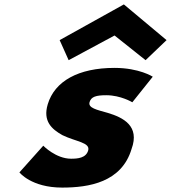

<svg xmlns="http://www.w3.org/2000/svg" viewBox="-20 -836 776 871"><path d="M250.6 -654 291.4 -563 499.7 -675 640.4 -563 735.6 -654 541.9 -816ZM499.3 -528C336 -528 228 -468 196.6 -363C173.5 -286 214.8 -250 262.9 -223C324.1 -193 390.9 -190 379.9 -153C369.7 -119 332.5 -116 302.3 -116C233.3 -116 176.3 -175 176.3 -175L68.1 -54C68.1 -54 121.5 15 261.9 15C383.5 15 531.6 -9 576.8 -160C615.3 -265 538.7 -303 468.5 -324C419.5 -338 378.3 -346 386.4 -373C393.6 -397 415 -404 462.2 -404C527.6 -404 580.3 -372 580.3 -372L673 -488C673 -488 612 -528 499.3 -528Z"/></svg>

Font: Hussar
Style: BdSuprExtOblThree
Weight: 700
Foundry: Cannot Into Space Fonts
Version: Version 2.00